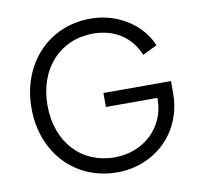

<svg xmlns="http://www.w3.org/2000/svg" viewBox="-84 -846 988 946"><g transform="rotate(-10 410.5 -372.5)"><path d="M428 12C617 12 766 -128 766 -323V-385H428V-315H686V-310C686 -167 574 -63 428 -63C263 -63 146 -187 146 -372C146 -557 263 -682 428 -682C537 -682 617 -627 654 -536L726 -571C690 -664 579 -757 428 -757C218 -757 66 -595 66 -372C66 -149 218 12 428 12Z"/></g></svg>

Font: Plus Jakarta Sans
Style: Regular
Weight: 400
Designer: Gumpita Rahayu
Foundry: Tokotype
Version: Version 2.071;gftools[0.9.30]